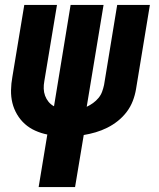

<svg xmlns="http://www.w3.org/2000/svg" viewBox="-20 -550 640 775"><path d="M136 205 171 -7Q146 -12 122.5 -22.5Q99 -33 80.5 -49.5Q62 -66 49 -88Q36 -110 30 -134.5Q24 -159 24.5 -186Q25 -213 30 -240L78 -530H210L159 -223Q156 -207 156.5 -192Q157 -177 162 -163.5Q167 -150 176 -139Q185 -128 198 -121L265 -530H398L330 -119Q343 -125 355.5 -134Q368 -143 377.5 -154.5Q387 -166 392 -179.5Q397 -193 400 -207L453 -530H585L529 -190Q525 -166 516 -142.5Q507 -119 491.5 -98.5Q476 -78 456 -62Q436 -46 413 -34.5Q390 -23 366 -16Q342 -9 318 -5L283 205Z"/></svg>

Font: Iosevka Curly HvExObl
Style: Regular
Weight: 900
Width: 7
Italic angle: -9°
Monospace: yes
Designer: Belleve Invis
Foundry: Belleve Invis
Version: Version 11.1.0; ttfautohint (v1.8.3)